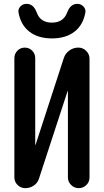

<svg xmlns="http://www.w3.org/2000/svg" viewBox="-20 -978 540 998"><path d="M381.8 -958Q400.4 -958 413.6 -944.3Q426.8 -930.7 423.8 -913.1Q412.1 -847.7 366.7 -813Q321.3 -778.3 250 -778.3Q178.7 -778.3 133.3 -813Q87.9 -847.7 76.2 -913.1Q73.2 -930.7 85.9 -944.3Q98.6 -958 118.2 -958Q154.3 -958 170.9 -913.1Q189.5 -860.4 249.5 -860.4Q309.6 -860.4 329.1 -913.1Q345.7 -958 381.8 -958ZM111.3 0Q87.9 0 71.3 -16.6Q54.7 -33.2 54.7 -55.7V-675.8Q54.7 -698.2 70.3 -714.4Q85.9 -730.5 108.9 -730.5Q131.8 -730.5 147.5 -714.4Q163.1 -698.2 163.1 -675.8V-225.6Q163.1 -224.6 164.1 -224.6Q165 -224.6 165 -225.6L311.5 -675.8Q319.3 -700.2 340.3 -715.3Q361.3 -730.5 385.7 -730.5H387.7Q411.1 -730.5 428.2 -713.4Q445.3 -696.3 445.3 -672.9V-55.7Q445.3 -32.2 428.7 -16.1Q412.1 0 389.2 0Q366.2 0 349.6 -16.6Q333 -33.2 333 -55.7V-503.9Q333 -504.9 332 -504.9Q331.1 -504.9 331.1 -503.9L183.6 -52.7Q176.8 -28.3 156.7 -14.2Q136.7 0 111.3 0Z"/></svg>

Font: Rounded Mgen+ 2m medium
Style: Regular
Weight: 500
Designer: [Source Han Sans]
Ryoko NISHIZUKA  (kana & ideographs); Paul D. Hunt (Latin, Greek & Cyrillic); Wenlong ZHANG  (bopomofo
Version: Version 1.059.20150602